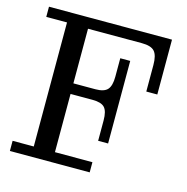

<svg xmlns="http://www.w3.org/2000/svg" viewBox="-102 -779 852 876"><g transform="rotate(15 324.5 -341.0)"><path d="M21 0V-48H121V-634H23V-682H221V-48H398V0ZM221 -631V-682H604V-631ZM221 -323V-373H445V-323ZM552 -548Q552 -594 535.5 -612.5Q519 -631 475 -631H604V-423H552ZM325 -373Q366 -373 382 -391Q398 -409 398 -452V-539H445V-373ZM398 -245Q398 -289 382 -306Q366 -323 325 -323H445V-149H398Z"/></g></svg>

Font: Montagu Slab
Style: Bold
Weight: 700
Designer: Florian Karsten
Foundry: Florian Karsten
Version: Version 1.000